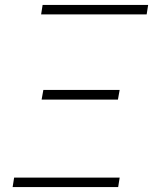

<svg xmlns="http://www.w3.org/2000/svg" viewBox="-20 -755 640 775"><path d="M146 -697 152 -735H578L572 -697ZM148 -353 155 -392H463L456 -353ZM31 0 37 -38H463L457 0Z"/></svg>

Font: Iosevka Aile Extralight
Style: Italic
Weight: 200
Italic angle: -9°
Designer: Belleve Invis
Foundry: Belleve Invis
Version: Version 31.1.0; ttfautohint (v1.8.4)